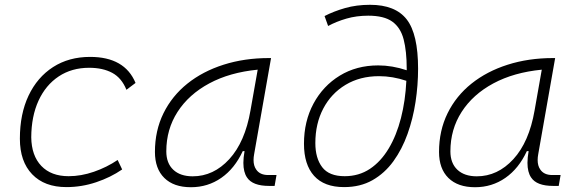

<svg xmlns="http://www.w3.org/2000/svg" viewBox="-20 -762 2384 792"><path d="M263.2 -35.2Q314.5 -35.2 367.4 -53.5Q420.4 -71.8 465.3 -102.1L483.9 -63Q436.5 -30.3 376.7 -10.3Q316.9 9.8 253.9 9.8Q163.6 9.8 112.8 -43Q62 -95.7 62 -189.9Q62 -292 97.9 -367.7Q133.8 -443.4 199 -485.4Q264.2 -527.3 351.6 -527.3Q494.6 -527.3 539.1 -419.9L501.5 -391.6Q481.9 -440.4 443.1 -461.4Q404.3 -482.4 347.7 -482.4Q275.9 -482.4 222.2 -446.8Q168.5 -411.1 138.9 -346.7Q109.4 -282.2 108.9 -195.8Q109.9 -120.1 150.4 -77.6Q190.9 -35.2 263.2 -35.2Z M767.6 10.3Q696.8 10.3 658 -27.8Q619.1 -65.9 619.1 -135.3Q619.1 -223.1 654.3 -294.7Q689.5 -366.2 752.9 -417Q816.4 -467.8 902.3 -495.1Q988.3 -522.5 1089.4 -522.5H1098.1L1028.3 -126Q1025.9 -113.3 1025.9 -102.1Q1025.9 -78.1 1036.6 -63Q1051.8 -40 1086.4 -40H1120.6L1112.8 4.9H1089.8Q1022 4.9 999 -29.8Q983.9 -51.8 983.9 -90.3Q983.9 -111.8 988.8 -138.7H981.4Q948.2 -66.9 892.8 -28.3Q837.4 10.3 767.6 10.3ZM774.9 -34.7Q860.8 -34.7 925.8 -105.5Q990.7 -176.3 1013.2 -306.2L1043 -474.6Q927.7 -463.4 843.3 -418Q758.8 -372.6 712.4 -300.5Q666 -228.5 666 -137.7Q666 -88.9 694.8 -61.8Q723.6 -34.7 774.9 -34.7Z M1399.4 9.8Q1317.4 9.8 1275.6 -36.6Q1233.9 -83 1233.9 -168.9Q1233.9 -261.7 1273.2 -334.7Q1312.5 -407.7 1381.6 -450Q1450.7 -492.2 1540 -492.2Q1598.1 -492.2 1657.7 -472.2Q1657.7 -475.1 1657.7 -478Q1657.7 -550.8 1645 -599.6Q1632.3 -648.4 1598.1 -672.9Q1564 -697.3 1499 -697.3Q1450.7 -697.3 1409.2 -685.3Q1367.7 -673.3 1333.5 -654.8L1318.8 -695.8Q1356.4 -715.3 1403.6 -728.8Q1450.7 -742.2 1506.3 -742.2Q1610.8 -742.2 1657.7 -681.9Q1704.6 -621.6 1704.6 -478.5Q1704.6 -410.6 1694.1 -341.6Q1683.6 -272.5 1661.1 -209.5Q1638.7 -146.5 1602.8 -96.9Q1566.9 -47.4 1516.6 -18.8Q1466.3 9.8 1399.4 9.8ZM1656.2 -428.7Q1599.6 -447.8 1543.5 -447.8Q1464.8 -447.8 1405.5 -412.1Q1346.2 -376.5 1313.5 -314.2Q1280.8 -252 1280.8 -171.9Q1280.8 -109.4 1309.1 -72.3Q1337.4 -35.2 1401.9 -35.2Q1460.4 -35.2 1505.9 -65.4Q1551.3 -95.7 1583.5 -149.7Q1615.7 -203.6 1634 -275.1Q1652.3 -346.7 1656.2 -428.7Z M1939.5 10.3Q1868.7 10.3 1829.8 -27.8Q1791 -65.9 1791 -135.3Q1791 -223.1 1826.2 -294.7Q1861.3 -366.2 1924.8 -417Q1988.3 -467.8 2074.2 -495.1Q2160.2 -522.5 2261.2 -522.5H2270L2200.2 -126Q2197.8 -113.3 2197.8 -102.1Q2197.8 -78.1 2208.5 -63Q2223.6 -40 2258.3 -40H2292.5L2284.7 4.9H2261.7Q2193.8 4.9 2170.9 -29.8Q2155.8 -51.8 2155.8 -90.3Q2155.8 -111.8 2160.6 -138.7H2153.3Q2120.1 -66.9 2064.7 -28.3Q2009.3 10.3 1939.5 10.3ZM1946.8 -34.7Q2032.7 -34.7 2097.7 -105.5Q2162.6 -176.3 2185.1 -306.2L2214.8 -474.6Q2099.6 -463.4 2015.1 -418Q1930.7 -372.6 1884.3 -300.5Q1837.9 -228.5 1837.9 -137.7Q1837.9 -88.9 1866.7 -61.8Q1895.5 -34.7 1946.8 -34.7Z"/></svg>

Font: CaskaydiaCove NFP ExtraLight
Style: Italic
Weight: 200
Italic angle: -10°
Designer: Aaron Bell
Foundry: Saja Typeworks
Version: Version 2111.001; VTT 6.35;Nerd Fonts 3.1.1